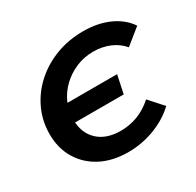

<svg xmlns="http://www.w3.org/2000/svg" viewBox="-125 -683 847 829"><g transform="rotate(-30 298.5 -268.0)"><path d="M417 -309 398 -219H109L127 -309ZM292 7Q215 7 157.5 -22.5Q100 -52 67.5 -105.5Q35 -159 35 -230Q35 -295 61.5 -352Q88 -409 135.5 -452Q183 -495 246 -519Q309 -543 382 -543Q454 -543 510 -518Q566 -493 597 -447L519 -384Q494 -414 456.5 -429.5Q419 -445 376 -445Q330 -445 290 -428Q250 -411 219.5 -382Q189 -353 172 -315Q155 -277 155 -234Q155 -167 196 -128Q237 -89 310 -89Q354 -89 394.5 -104.5Q435 -120 471 -152L532 -84Q488 -42 424.5 -17.5Q361 7 292 7Z"/></g></svg>

Font: MOST Montserrat SemiBold
Style: Italic
Weight: 600
Italic angle: -11.3°
Designer: Julieta Ulanovsky
Foundry: Julieta Ulanovsky
Version: Version 8.000;March 11, 2024;FontCreator 15.0.0.2926 64-bit